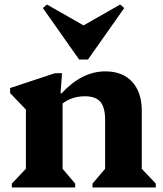

<svg xmlns="http://www.w3.org/2000/svg" viewBox="-20 -828 720 848"><path d="M388.6 0V-17.2L459.4 -100.4L444.2 -71.6V-299.8Q444.2 -354 423.2 -378.4Q402.2 -402.8 355.2 -402.8Q321.2 -402.8 293.1 -391.7Q265 -380.6 241.4 -358.2V-416.2H252.4Q342 -512.8 445.4 -512.8Q521.2 -512.8 563.7 -466.6Q606.2 -420.4 606.2 -338.2V-71.2L590.2 -99.4L668 -17.2V0ZM32.4 0V-17.2L110.4 -99.6L94.4 -71.2V-401.2L137.4 -299L24.6 -417V-439.2L223 -504.8H254L247.4 -416.2H256.4V-71.2L241.4 -100.2L312 -17.2V0ZM187.2 -808 355 -712.4H343L510.8 -808L528.6 -792.4L368.6 -565.2H329.4L169.4 -792.4Z"/></svg>

Font: Platypi Light
Style: Regular
Weight: 300
Designer: David Sargent
Foundry: Bolt Cutter Type
Version: Version 1.200